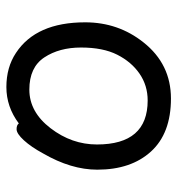

<svg xmlns="http://www.w3.org/2000/svg" viewBox="3 -535 556 602"><g transform="rotate(-90 281.0 -234.0)"><path d="M267 -49Q314 -49 351 -74.5Q388 -100 410.5 -144.5Q433 -189 433 -258Q433 -326 402 -373Q371 -420 301 -420Q231 -420 180 -353.5Q129 -287 129 -208Q129 -49 267 -49ZM273 24Q164 24 107 -38.5Q50 -101 50 -207Q50 -289 101 -377Q121 -414 142 -437Q163 -460 177 -460Q190 -460 195 -453Q247 -492 309 -492Q371 -492 416 -462Q512 -399 512 -245Q512 -141 449 -62Q381 24 273 24Z"/></g></svg>

Font: LXGW WenKai Lite Medium
Style: Regular
Weight: 500
Designer: LXGW / Fontworks Inc.
Foundry: LXGW / Fontworks Inc.
Version: Version 1.511; March 25, 2025